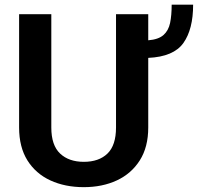

<svg xmlns="http://www.w3.org/2000/svg" viewBox="-20 -770 825 800"><path d="M463.4 -710.9H597.7V-602.1Q640.1 -605.5 661.1 -624Q682.1 -642.6 688.7 -674.3Q695.3 -706.1 695.3 -750.5H784.7Q784.7 -647.9 744.1 -590.8Q703.6 -533.7 597.7 -528.8V-238.8Q597.7 -157.2 562.5 -101.8Q527.3 -46.4 466.8 -18.3Q406.2 9.8 329.1 9.8Q251 9.8 189.9 -18.3Q128.9 -46.4 94.2 -101.8Q59.6 -157.2 59.6 -238.8V-710.9H193.8V-238.8Q193.8 -164.6 230.5 -130.1Q267.1 -95.7 329.1 -95.7Q392.1 -95.7 427.7 -130.1Q463.4 -164.6 463.4 -238.8Z"/></svg>

Font: Vazirmatn FD SemiBold
Style: Regular
Weight: 600
Designer: Saber Rastikerdar
Foundry: Saber Rastikerdar
Version: Version 33.001